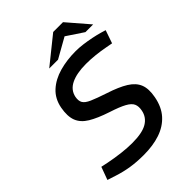

<svg xmlns="http://www.w3.org/2000/svg" viewBox="-252 -1005 1136 1136"><g transform="rotate(-45 316.0 -437.0)"><path d="M268.9 10Q209.4 10 160.9 2.2Q112.4 -5.5 64 -21.3L12.5 -38L42.1 -118.5L86.1 -109.2Q135.1 -99.4 183.4 -93.8Q231.6 -88.2 269.9 -88.2Q355.3 -88.2 396.6 -112.9Q437.9 -137.6 446.7 -184.5Q452.8 -214.6 443.6 -235.7Q434.3 -256.8 401.8 -274.5Q369.3 -292.3 305.6 -312.8Q229.9 -337.8 185.3 -364.8Q140.8 -391.7 125.4 -431.7Q110.1 -471.6 121.5 -534Q133.5 -597 175.9 -635.7Q218.2 -674.3 281.3 -692.2Q344.5 -710 418.4 -710Q446.6 -710 479.3 -705.8Q512 -701.5 543.8 -695Q575.7 -688.5 601.7 -681L631.9 -672L603.6 -590.1L564.1 -597.4Q526.4 -604.7 486.3 -609Q446.2 -613.3 408.8 -613.3Q330.2 -613.3 283.1 -590.2Q236 -567.2 226.3 -519.2Q221 -490.3 231.2 -472.4Q241.4 -454.4 275.2 -439.6Q309 -424.7 372.9 -403.5Q449 -378.9 493.6 -351.2Q538.1 -323.5 553.4 -284.6Q568.7 -245.8 557.2 -185.7Q544.2 -116.3 505.4 -73.3Q466.5 -30.2 406.6 -10.1Q346.6 10 268.9 10ZM235.3 -747.7 404.8 -884H486.8L457.6 -831.4L309 -747.7ZM539.1 -748.4 412.7 -832.5 404.8 -884H486.8L603.6 -748.4Z"/></g></svg>

Font: REM Medium
Style: Italic
Weight: 500
Italic angle: -11°
Designer: Octavio Pardo
Foundry: Ashler Design
Version: Version 1.005;gftools[0.9.28]